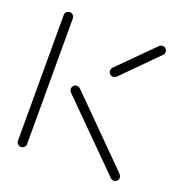

<svg xmlns="http://www.w3.org/2000/svg" viewBox="-101 -606 654 694"><g transform="rotate(20 226.0 -259.5)"><path d="M53 0Q45.6 0 40.4 -5.2Q35.2 -10.4 35.2 -17.8V-500.7Q35.2 -508.1 40.4 -513.3Q45.6 -518.5 53 -518.5Q60 -518.5 65.2 -513.3Q70.4 -508.1 70.4 -500.7V-17.8Q70.4 -10.4 65.2 -5.2Q60 0 53 0ZM427 -17.4Q427 -10.4 422 -5.2Q417 0 409.6 0Q402.2 0 397 -5.2L155.6 -246.7Q150.4 -252.6 150.4 -259.3Q150.4 -266.7 155.7 -271.9Q161.1 -277 168.1 -277Q174.8 -277 180.7 -271.9L414.4 -37.4Q421.9 -30 424.4 -25.7Q427 -21.5 427 -17.4ZM409.6 -518.5Q417 -518.5 422 -513.5Q427 -508.5 427 -501.1Q427 -493.7 421.9 -488.5L291.1 -357Q285.6 -352.2 278.5 -352.2Q271.5 -352.2 266.3 -357.4Q261.1 -362.6 261.1 -369.6Q261.1 -376.7 265.9 -382.2L397.4 -513.7Q402.2 -518.5 409.6 -518.5Z"/></g></svg>

Font: 26F Galaxy Sans Light
Style: Regular
Weight: 300
Designer: C₂₉H₂₅N₃O₅
Version: Version 1.100